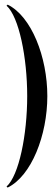

<svg xmlns="http://www.w3.org/2000/svg" viewBox="-20 -774 241 847"><path d="M188.8 -350C188.8 -522.5 118.8 -702 13.8 -753.5L8.8 -749C63.8 -700 100 -520.2 100 -350C100 -179.8 63.8 0 8.8 49L13.8 53.5C118.8 2 188.8 -177.5 188.8 -350Z"/></svg>

Font: Picaflor 72 pt
Style: Regular
Weight: 400
Designer: Ariel Martín Pérez
Foundry: Tunera Type Foundry
Version: Version 1.000;hotconv 1.0.109;makeotfexe 2.5.65596